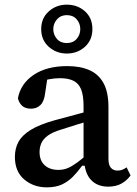

<svg xmlns="http://www.w3.org/2000/svg" viewBox="-20 -790 587 825"><path d="M181 15Q124 15 84 -19Q44 -53 44 -116Q44 -153 60 -181.5Q76 -210 113 -232.5Q150 -255 214 -273Q242 -281 270 -288Q298 -295 325.5 -303Q353 -311 381 -318V-276Q346 -266 311.5 -255Q277 -244 242 -233Q205 -222 185 -207Q165 -192 157.5 -174.5Q150 -157 150 -137Q150 -100 172 -80Q194 -60 231 -60Q254 -60 273 -68.5Q292 -77 313.5 -93Q335 -109 364 -134L370 -78H333Q314 -52 293.5 -31Q273 -10 246.5 2.5Q220 15 181 15ZM445 12Q399 12 372 -16Q345 -44 342 -97L339 -99V-335Q339 -380 328.5 -406Q318 -432 295.5 -443Q273 -454 238 -454Q214 -454 191 -449.5Q168 -445 144 -435L187 -477L174 -390Q170 -355 154 -339Q138 -323 113 -323Q88 -323 74.5 -336Q61 -349 57 -368Q69 -431 125 -468.5Q181 -506 269 -506Q325 -506 364.5 -488.5Q404 -471 425 -432.5Q446 -394 446 -330V-108Q446 -81 456.5 -69Q467 -57 485 -57Q497 -57 506.5 -61Q516 -65 524 -71L541 -36Q525 -14 501.5 -1Q478 12 445 12ZM267 -605Q294 -605 309.5 -623Q325 -641 325 -665Q325 -689 309.5 -707Q294 -725 267 -725Q241 -725 225 -707Q209 -689 209 -665Q209 -641 224.5 -623Q240 -605 267 -605ZM267 -560Q222 -560 189.5 -589Q157 -618 157 -665Q157 -712 189.5 -741Q222 -770 267 -770Q313 -770 345 -741.5Q377 -713 377 -665Q377 -618 345 -589Q313 -560 267 -560Z"/></svg>

Font: Source Serif 4 Medium
Style: Regular
Weight: 500
Designer: Frank Grießhammer
Foundry: Adobe Systems Incorporated
Version: Version 4.004;hotconv 1.0.116;makeotfexe 2.5.65601